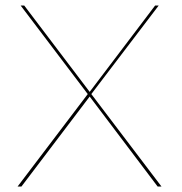

<svg xmlns="http://www.w3.org/2000/svg" viewBox="-20 -678 662 698"><path d="M299 -336 55 -658H68L306 -344L544 -658H557L312 -336L567 0H553L306 -327L58 0H44Z"/></svg>

Font: Ysabeau SC Hairline
Style: Regular
Weight: 100
Designer: Christian Thalmann (Catharsis Fonts)
Version: Version 0.003